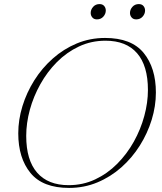

<svg xmlns="http://www.w3.org/2000/svg" viewBox="-20 -911 792 941"><path d="M744 -457.5Q744 -391 723.5 -324.2Q703 -257.5 665.2 -197.5Q627.5 -137.5 574.8 -90.8Q522 -44 457.2 -17Q392.5 10 318.5 10Q189.5 10 129.5 -63.2Q69.5 -136.5 69.5 -257.5Q69.5 -324 90 -390.8Q110.5 -457.5 148.2 -517.5Q186 -577.5 238.8 -624.2Q291.5 -671 356.2 -698Q421 -725 495 -725Q624 -725 684 -651.8Q744 -578.5 744 -457.5ZM108.5 -245Q108.5 -126 162 -64.8Q215.5 -3.5 316.5 -3.5Q386.5 -3.5 446.5 -31.8Q506.5 -60 554.2 -108Q602 -156 635.8 -216.5Q669.5 -277 687.2 -342.5Q705 -408 705 -470Q705 -589 651.8 -650.2Q598.5 -711.5 497 -711.5Q427 -711.5 367 -683.2Q307 -655 259.2 -607Q211.5 -559 177.8 -498.5Q144 -438 126.2 -372.8Q108.5 -307.5 108.5 -245ZM455 -816Q440.5 -816 432.5 -825.5Q424.5 -835 424.5 -847.5Q424.5 -864 436.5 -877.5Q448.5 -891 468 -891Q482.5 -891 490.5 -881.8Q498.5 -872.5 498.5 -859.5Q498.5 -843 486.5 -829.5Q474.5 -816 455 -816ZM647.5 -816Q633 -816 625 -825.5Q617 -835 617 -847.5Q617 -864 629 -877.5Q641 -891 660.5 -891Q675 -891 683 -881.8Q691 -872.5 691 -859.5Q691 -843 679 -829.5Q667 -816 647.5 -816Z"/></svg>

Font: Newsreader Display ExtraLight
Style: Italic
Weight: 275
Italic angle: -17°
Designer: Hugues Gentile
Foundry: Production Type
Version: Version 1.001